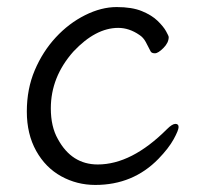

<svg xmlns="http://www.w3.org/2000/svg" viewBox="-20 -506 570 544"><path d="M429 -56Q357 18 250 18Q198 18 153.5 -6.5Q109 -31 82.5 -78.5Q56 -126 56 -190Q56 -254 78.5 -307Q101 -360 138 -400Q175 -440 221 -463Q267 -486 310.5 -486Q354 -486 382 -474.5Q410 -463 426.5 -447Q443 -431 450.5 -417.5Q458 -404 458 -401Q458 -385 443 -370Q428 -355 419 -355Q410 -355 407 -360Q400 -374 393 -387Q386 -400 375 -407Q346 -427 315 -427Q251 -427 188 -360Q124 -288 124 -199Q124 -147 144 -112Q183 -40 257 -40Q353 -40 453 -140Q468 -155 477 -155Q486 -155 486 -146Q486 -137 472 -111.5Q458 -86 429 -56Z"/></svg>

Font: Moon Stars Kai T
Style: Regular
Weight: 400
Designer: GuiWonder
Version: Version 1.101